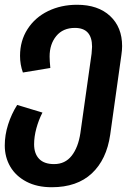

<svg xmlns="http://www.w3.org/2000/svg" viewBox="-23 -565 581 805"><path d="M489 -372Q489 -355 486 -335L439 0Q424 104 362 162Q300 220 194 220Q132 220 87.5 196.5Q43 173 20 133.5Q-3 94 -3 45Q-3 1 11 -43Q25 -87 49 -125L155 -93Q139 -62 129.5 -27Q120 8 120 40Q120 79 141 101Q162 123 204 123Q250 123 277.5 88Q305 53 314 -7L361 -340Q363 -360 363 -369Q363 -448 291 -448Q241 -448 213 -414Q185 -380 185 -328Q185 -310 188 -280L73 -261Q61 -294 61 -331Q61 -394 92.5 -443Q124 -492 178.5 -518.5Q233 -545 300 -545Q388 -545 438.5 -498Q489 -451 489 -372Z"/></svg>

Font: FiraGO Medium
Style: Italic
Weight: 500
Italic angle: -8°
Designer: bBox Type GmbH
Foundry: bBox Type GmbH
Version: Version 1.001